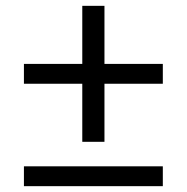

<svg xmlns="http://www.w3.org/2000/svg" viewBox="-20 -638 640 658"><path d="M338 -152V-351H538V-419H338V-618H262V-419H62V-351H262V-152ZM538 0V-68H62V0Z"/></svg>

Font: IBM Mono
Style: Regular
Weight: 400
Monospace: yes
Designer: Mike Abbink, Paul van der Laan, Pieter van Rosmalen
Foundry: Bold Monday
Version: Version 2.3